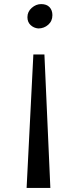

<svg xmlns="http://www.w3.org/2000/svg" viewBox="-20 -720 389 938"><path d="M236 -646Q236 -617 215.5 -599Q195 -581 167 -581Q145 -583 129.5 -597.5Q114 -612 114 -636Q114 -663 135 -681.5Q156 -700 181 -700Q208 -700 222 -685Q236 -670 236 -646ZM226 198H110L143 -454H197Z"/></svg>

Font: Grenzecho Serif
Style: Serif-Regular
Weight: 400
Designer: Dan Reynolds
Foundry: Dan Reynolds
Version: Version 1.001; ttfautohint (v1.1) -l 5 -r 5 -G 72 -x 0 -D la